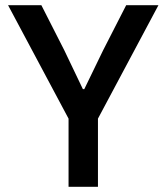

<svg xmlns="http://www.w3.org/2000/svg" viewBox="-20 -718 640 738"><path d="M356.5 0H243.5V-262L11 -698H139L227 -525L298.5 -375.5H304L376.5 -525L465 -698H589L356.5 -262Z"/></svg>

Font: Lilex Medium
Style: Regular
Weight: 500
Designer: Mike Abbink, Paul van der Laan, Pieter van Rosmalen, Mikhael Khrustik
Foundry: Mikhael Khrustik
Version: Version 1.100